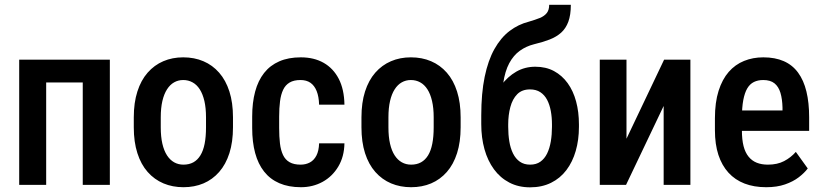

<svg xmlns="http://www.w3.org/2000/svg" viewBox="-20 -780 3467 810"><path d="M352.5 -528.3V-432.1H149.4V-528.3ZM174.8 -528.3V0H61V-528.3ZM443.4 -528.3V0H329.1V-528.3Z M544.4 -242.7V-285.2Q544.4 -346.7 559.6 -394Q574.7 -441.4 602.8 -473.4Q630.9 -505.4 668.9 -521.7Q707 -538.1 752.9 -538.1Q799.8 -538.1 838.1 -521.7Q876.5 -505.4 904.5 -473.4Q932.6 -441.4 947.8 -394Q962.9 -346.7 962.9 -285.2V-242.7Q962.9 -181.2 947.8 -133.8Q932.6 -86.4 904.5 -54.4Q876.5 -22.5 838.4 -6.3Q800.3 9.8 753.9 9.8Q708 9.8 669.7 -6.3Q631.3 -22.5 603 -54.4Q574.7 -86.4 559.6 -133.8Q544.4 -181.2 544.4 -242.7ZM658.2 -285.2V-242.7Q658.2 -203.1 665 -173.6Q671.9 -144 684.6 -124.5Q697.3 -105 714.8 -95.2Q732.4 -85.4 753.9 -85.4Q777.8 -85.4 795.7 -95.2Q813.5 -105 825.4 -124.5Q837.4 -144 843.3 -173.6Q849.1 -203.1 849.1 -242.7V-285.2Q849.1 -324.2 842.3 -353.8Q835.4 -383.3 822.8 -403.1Q810.1 -422.9 792.2 -432.6Q774.4 -442.4 752.9 -442.4Q731.9 -442.4 714.6 -432.6Q697.3 -422.9 684.6 -403.1Q671.9 -383.3 665 -353.8Q658.2 -324.2 658.2 -285.2Z M1248 -85.4Q1270 -85.4 1287.4 -94.7Q1304.7 -104 1314.9 -123.8Q1325.2 -143.6 1326.2 -175.3H1433.1Q1432.1 -119.1 1407.2 -77.4Q1382.3 -35.6 1341.1 -12.9Q1299.8 9.8 1249.5 9.8Q1197.3 9.8 1158.4 -7.1Q1119.6 -23.9 1094.2 -56.2Q1068.8 -88.4 1056.4 -134.5Q1043.9 -180.7 1043.9 -240.2V-288.1Q1043.9 -347.2 1056.4 -393.6Q1068.8 -439.9 1094.2 -472.2Q1119.6 -504.4 1158.2 -521.2Q1196.8 -538.1 1249 -538.1Q1304.7 -538.1 1345.5 -514.9Q1386.2 -491.7 1409.2 -447.3Q1432.1 -402.8 1433.1 -338.4H1326.2Q1325.2 -372.6 1315.9 -395.8Q1306.6 -418.9 1289.8 -430.7Q1272.9 -442.4 1247.6 -442.4Q1219.7 -442.4 1201.9 -431.9Q1184.1 -421.4 1174.6 -401.4Q1165 -381.3 1161.4 -352.8Q1157.7 -324.2 1157.7 -288.1V-240.2Q1157.7 -203.1 1161.1 -174.6Q1164.6 -146 1174.1 -126Q1183.6 -106 1201.7 -95.7Q1219.7 -85.4 1248 -85.4Z M1504.9 -242.7V-285.2Q1504.9 -346.7 1520 -394Q1535.2 -441.4 1563.2 -473.4Q1591.3 -505.4 1629.4 -521.7Q1667.5 -538.1 1713.4 -538.1Q1760.3 -538.1 1798.6 -521.7Q1836.9 -505.4 1865 -473.4Q1893.1 -441.4 1908.2 -394Q1923.3 -346.7 1923.3 -285.2V-242.7Q1923.3 -181.2 1908.2 -133.8Q1893.1 -86.4 1865 -54.4Q1836.9 -22.5 1798.8 -6.3Q1760.7 9.8 1714.4 9.8Q1668.5 9.8 1630.1 -6.3Q1591.8 -22.5 1563.5 -54.4Q1535.2 -86.4 1520 -133.8Q1504.9 -181.2 1504.9 -242.7ZM1618.7 -285.2V-242.7Q1618.7 -203.1 1625.5 -173.6Q1632.3 -144 1645 -124.5Q1657.7 -105 1675.3 -95.2Q1692.9 -85.4 1714.4 -85.4Q1738.3 -85.4 1756.1 -95.2Q1773.9 -105 1785.9 -124.5Q1797.9 -144 1803.7 -173.6Q1809.6 -203.1 1809.6 -242.7V-285.2Q1809.6 -324.2 1802.7 -353.8Q1795.9 -383.3 1783.2 -403.1Q1770.5 -422.9 1752.7 -432.6Q1734.9 -442.4 1713.4 -442.4Q1692.4 -442.4 1675 -432.6Q1657.7 -422.9 1645 -403.1Q1632.3 -383.3 1625.5 -353.8Q1618.7 -324.2 1618.7 -285.2Z M2296.9 -759.8H2388.2Q2388.2 -716.8 2377.7 -688.5Q2367.2 -660.2 2347.4 -642.3Q2327.6 -624.5 2298.8 -613.3Q2270 -602.1 2232.9 -593.3Q2199.7 -585 2173.1 -565.9Q2146.5 -546.9 2128.4 -513.4Q2110.4 -480 2102.8 -428.2Q2095.2 -376.5 2099.6 -301.8V-269.5L2010.3 -260.7V-293Q2010.3 -386.2 2024.7 -455.8Q2039.1 -525.4 2065.9 -573.2Q2092.8 -621.1 2129.6 -649.2Q2166.5 -677.2 2210.9 -688.5Q2237.8 -696.3 2257.1 -704.1Q2276.4 -711.9 2286.6 -724.9Q2296.9 -737.8 2296.9 -759.8ZM2238.3 -498.5Q2283.2 -498.5 2317.1 -480.2Q2351.1 -461.9 2374.8 -429.2Q2398.4 -396.5 2410.4 -352.1Q2422.4 -307.6 2422.4 -255.4V-244.6Q2422.4 -189.9 2408.9 -143.3Q2395.5 -96.7 2369.4 -62.3Q2343.3 -27.8 2304.7 -8.8Q2266.1 10.3 2216.3 10.3Q2167 10.3 2128.7 -9.8Q2090.3 -29.8 2064 -65.7Q2037.6 -101.6 2023.9 -150.4Q2010.3 -199.2 2010.3 -256.3V-267.1Q2010.3 -276.9 2016.1 -286.4Q2022 -295.9 2030.3 -307.1Q2038.6 -318.4 2044.4 -333Q2065.9 -382.8 2094 -419.9Q2122.1 -457 2158.2 -477.8Q2194.3 -498.5 2238.3 -498.5ZM2215.8 -402.8Q2182.1 -402.8 2162.1 -382.6Q2142.1 -362.3 2133.1 -328.6Q2124 -294.9 2124 -255.4V-245.1Q2124 -212.4 2128.7 -183.6Q2133.3 -154.8 2144.3 -132.6Q2155.3 -110.4 2173.1 -97.9Q2190.9 -85.4 2216.3 -85.4Q2242.2 -85.4 2259.8 -97.9Q2277.3 -110.4 2288.1 -132.3Q2298.8 -154.3 2303.7 -183.3Q2308.6 -212.4 2308.6 -244.6V-255.4Q2308.6 -285.2 2303.7 -311.8Q2298.8 -338.4 2288.1 -358.9Q2277.3 -379.4 2259.5 -391.1Q2241.7 -402.8 2215.8 -402.8Z M2623 -194.8 2781.7 -528.3H2892.6V0H2779.8V-333L2621.1 0H2510.3V-528.3H2623Z M3212.4 9.8Q3161.1 9.8 3121.1 -5.6Q3081.1 -21 3053.2 -51.5Q3025.4 -82 3010.7 -126.7Q2996.1 -171.4 2996.1 -230.5V-281.2Q2996.1 -348.1 3011.5 -396.7Q3026.9 -445.3 3054.2 -476.6Q3081.5 -507.8 3118.9 -522.9Q3156.2 -538.1 3200.2 -538.1Q3250 -538.1 3286.6 -522Q3323.2 -505.9 3346.9 -473.6Q3370.6 -441.4 3382.1 -394Q3393.6 -346.7 3393.6 -285.2V-228H3050.8V-314H3281.2V-326.2Q3280.3 -362.3 3272.5 -388.4Q3264.6 -414.6 3247.3 -428.5Q3230 -442.4 3199.7 -442.4Q3177.7 -442.4 3160.6 -434.1Q3143.6 -425.8 3132.6 -407.2Q3121.6 -388.7 3115.7 -357.7Q3109.9 -326.7 3109.9 -281.2V-230.5Q3109.9 -190.9 3116.9 -163.6Q3124 -136.2 3138.2 -118.9Q3152.3 -101.6 3172.6 -93.5Q3192.9 -85.4 3219.7 -85.4Q3259.3 -85.4 3287.8 -100.3Q3316.4 -115.2 3337.4 -139.2L3387.7 -69.3Q3373.5 -50.3 3349.6 -32Q3325.7 -13.7 3291.7 -2Q3257.8 9.8 3212.4 9.8Z"/></svg>

Font: Roboto Condensed Medium
Style: Regular
Weight: 500
Designer: Christian Robertson
Foundry: Google
Version: Version 3.0